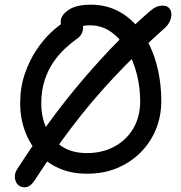

<svg xmlns="http://www.w3.org/2000/svg" viewBox="-20 -731 774 819"><path d="M86 68Q67 68 56 56.5Q45 45 43.5 26.5Q42 8 53 -9Q113 -102 176 -190Q239 -278 308 -361Q377 -444 452 -523Q527 -602 612 -677Q631 -694 644.5 -700.5Q658 -707 674 -707Q691 -707 700.5 -697.5Q710 -688 711 -672.5Q712 -657 704 -639.5Q696 -622 678 -607Q559 -501 462.5 -397.5Q366 -294 285.5 -187.5Q205 -81 130 35Q109 68 86 68ZM351 10Q284 10 231 -13.5Q178 -37 141.5 -78.5Q105 -120 85.5 -174.5Q66 -229 66 -290Q66 -359 86 -416.5Q106 -474 135.5 -518Q165 -562 197 -592Q229 -622 254.5 -637.5Q280 -653 289 -653Q310 -653 321 -643.5Q332 -634 334 -619.5Q336 -605 329.5 -590Q323 -575 306 -564Q282 -547 255.5 -522Q229 -497 206.5 -464Q184 -431 170 -387.5Q156 -344 156 -290Q156 -233 177.5 -185Q199 -137 242.5 -107.5Q286 -78 351 -78Q416 -78 467.5 -105.5Q519 -133 548.5 -183Q578 -233 578 -300Q578 -356 564 -413Q550 -470 522.5 -517.5Q495 -565 455 -594Q415 -623 363 -623Q339 -623 324.5 -617.5Q310 -612 299.5 -606Q289 -600 275 -600Q259 -600 249 -610Q239 -620 239 -640Q239 -665 271.5 -688Q304 -711 367 -711Q424 -711 471 -690Q518 -669 555 -630Q592 -591 617 -540Q642 -489 655 -427.5Q668 -366 668 -300Q668 -235 645 -179Q622 -123 579.5 -80.5Q537 -38 479.5 -14Q422 10 351 10Z"/></svg>

Font: Shantell Sans
Style: Regular
Weight: 400
Designer: Stephen Nixon, Anya Danilova, Shantell Martin
Foundry: Arrow Type
Version: Version 1.008;[ac192a2d6]